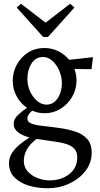

<svg xmlns="http://www.w3.org/2000/svg" viewBox="-20 -720 534 1024"><path d="M218 -116Q183 -116 152 -130Q140 -120 133 -109.5Q126 -99 126 -87Q126 -69 149 -60.5Q172 -52 211 -48Q250 -44 299 -37Q342 -31 381 -18.5Q420 -6 444.5 20.5Q469 47 469 94Q469 149 435.5 192Q402 235 348.5 259.5Q295 284 234 284Q181 284 134 270Q87 256 57.5 226.5Q28 197 28 151Q28 120 44.5 95Q61 70 86 50Q111 30 137 13Q101 4 77 -14Q53 -32 53 -60Q53 -85 75.5 -106.5Q98 -128 124 -145Q90 -168 69 -206Q48 -244 48 -288Q48 -336 70 -376Q92 -416 130 -440Q168 -464 216 -464Q257 -464 291.5 -446.5Q326 -429 349 -401L476 -415L468 -351L377 -352Q388 -323 388 -292Q388 -243 364.5 -203Q341 -163 302.5 -139.5Q264 -116 218 -116ZM310 -276Q310 -311 296 -343Q282 -375 259.5 -395.5Q237 -416 209 -416Q169 -416 147.5 -380.5Q126 -345 126 -300Q126 -265 140 -233.5Q154 -202 177.5 -182Q201 -162 228 -162Q254 -162 272.5 -178.5Q291 -195 300.5 -221.5Q310 -248 310 -276ZM107 138Q107 171 128 194.5Q149 218 181 230Q213 242 245 242Q307 242 349.5 208.5Q392 175 392 120Q392 90 376.5 73.5Q361 57 336.5 49Q312 41 285 37Q260 33 233.5 29.5Q207 26 175 21Q137 50 122 79.5Q107 109 107 138ZM354 -700 377 -680 236 -523H210L69 -680L92 -700L223 -599Z"/></svg>

Font: Joan
Style: Regular
Weight: 400
Designer: Paolo Biagini
Version: Version 1.001; ttfautohint (v1.8.4.7-5d5b);gftools[0.9.30]